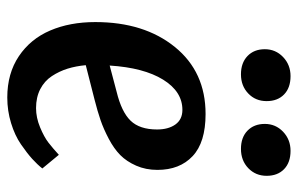

<svg xmlns="http://www.w3.org/2000/svg" viewBox="-164 -632 810 522"><g transform="rotate(90 241.0 -371.0)"><path d="M187 -755.9Q218.8 -755.9 236.8 -738.3Q254.9 -720.7 254.9 -690.9Q254.9 -660.6 234.1 -640.9Q213.4 -621.1 182.1 -621.1Q150.9 -621.1 132.3 -638.9Q113.8 -656.7 113.8 -686Q113.8 -715.3 135 -735.6Q156.2 -755.9 187 -755.9ZM390.1 -755.9Q421.9 -755.9 439.9 -738.3Q458 -720.7 458 -690.9Q458 -661.1 437.3 -641.1Q416.5 -621.1 384.8 -621.1Q353.5 -621.1 335.2 -638.9Q316.9 -656.7 316.9 -686Q316.9 -715.3 338.1 -735.6Q359.4 -755.9 390.1 -755.9ZM290 -524.9Q367.2 -524.9 404.5 -489.7Q441.9 -454.6 441.9 -394Q441.9 -362.3 430.4 -336.2Q418.9 -310.1 401.6 -293Q384.3 -275.9 357.4 -261.7Q330.6 -247.6 306.4 -239.3Q282.2 -231 251 -223.1L157.2 -199.2Q159.7 -172.4 166.7 -149.7Q173.8 -127 187 -106.9Q200.2 -86.9 222.4 -75.4Q244.6 -64 273.9 -64Q299.8 -64 326.2 -75Q352.5 -85.9 367.7 -97.7Q382.8 -109.4 400.9 -126L438 -81.1Q427.2 -67.4 411.9 -53.5Q396.5 -39.6 372.3 -22.9Q348.1 -6.3 314.7 3.9Q281.2 14.2 245.1 14.2Q179.7 14.2 132.8 -17.3Q85.9 -48.8 63 -102.3Q40 -155.8 40 -225.1Q40 -357.9 107.7 -441.4Q175.3 -524.9 290 -524.9ZM332 -393.1Q332 -423.8 318.4 -442.9Q304.7 -461.9 278.8 -461.9Q229 -461.9 196.5 -409.4Q164.1 -356.9 158.2 -264.2L230 -283.2Q284.2 -296.4 308.1 -321Q332 -345.7 332 -393.1Z"/></g></svg>

Font: Literata Book SemiBold
Style: Italic
Weight: 600
Italic angle: -3°
Designer: Latin by Veronika Burian and Jose Scaglione. Greek by Irene Vlachou. Cyrillic by Vera Evstafieva
Foundry: TypeTogether
Version: Version 1.003;PS 001.003;hotconv 1.0.88;makeotf.lib2.5.64775